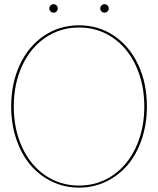

<svg xmlns="http://www.w3.org/2000/svg" viewBox="-20 -882 745 905"><path d="M32.7 -379.9Q32.7 -489.7 73.7 -577.1Q114.7 -664.6 187.7 -713.6Q260.7 -762.7 352.5 -762.7Q444.3 -762.7 517.3 -713.6Q590.3 -664.6 631.3 -577.1Q672.4 -489.7 672.4 -379.9Q672.4 -297.9 648.4 -226.6Q624.5 -155.3 582.3 -105.2Q540 -55.2 480.7 -26.4Q421.4 2.4 352.5 2.4Q283.7 2.4 224.4 -26.4Q165 -55.2 122.8 -105.2Q80.6 -155.3 56.6 -226.6Q32.7 -297.9 32.7 -379.9ZM84.2 -571.5Q44.9 -486.3 44.9 -379.9Q44.9 -273.4 84.2 -188.2Q123.5 -103 193.8 -55.2Q264.2 -7.3 352.5 -7.3Q440.9 -7.3 511.2 -55.2Q581.5 -103 620.8 -188.2Q660.2 -273.4 660.2 -379.9Q660.2 -486.3 620.8 -571.5Q581.5 -656.7 511.2 -704.6Q440.9 -752.4 352.5 -752.4Q264.2 -752.4 193.8 -704.6Q123.5 -656.7 84.2 -571.5ZM218.3 -828.1Q212.4 -834 212.4 -842.3Q212.4 -850.6 218.3 -856.4Q224.1 -862.3 232.4 -862.3Q240.7 -862.3 246.6 -856.4Q252.4 -850.6 252.4 -842.3Q252.4 -834 246.6 -828.1Q240.7 -822.3 232.4 -822.3Q224.1 -822.3 218.3 -828.1ZM458.5 -828.1Q452.6 -834 452.6 -842.3Q452.6 -850.6 458.5 -856.4Q464.4 -862.3 472.7 -862.3Q481 -862.3 486.8 -856.4Q492.7 -850.6 492.7 -842.3Q492.7 -834 486.8 -828.1Q481 -822.3 472.7 -822.3Q464.4 -822.3 458.5 -828.1Z"/></svg>

Font: Znikomit
Style: Regular
Weight: 100
Designer: gluk
Foundry: gluk
Version: Version 0.53